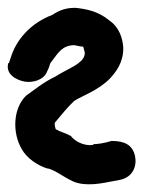

<svg xmlns="http://www.w3.org/2000/svg" viewBox="-23 -739 366 489"><path d="M-2 -578C-10 -549 21 -534 41 -531C60 -528 89 -535 97 -557L102 -568C104 -575 104 -577 108 -582C127 -607 136 -623 166 -624L181 -621C185 -620 187 -621 189 -620L193 -605C193 -596 190 -591 183 -583H182C173 -572 145 -561 118 -544C88 -530 63 -509 43 -495C9 -461 9 -399 32 -360C45 -336 72 -318 97 -310H99C119 -305 137 -289 163 -277C195 -263 237 -272 267 -278L283 -281C316 -288 326 -317 321 -341C315 -370 294 -380 262 -380H261L246 -376C237 -374 231 -373 221 -372H216L214 -370C198 -367 172 -374 157 -393C145 -399 136 -402 126 -406L124 -408H122C121 -409 120 -409 119 -410C118 -412 115 -423 117 -427C131 -444 150 -467 166 -482C186 -495 226 -508 256 -538C273 -556 291 -580 291 -616V-618C289 -641 282 -669 254 -688C226 -711 196 -716 170 -719H168C146 -719 130 -714 110 -701C55 -680 18 -638 4 -591L0 -579Z"/></svg>

Font: Stray Cat
Style: ExBlkCn
Weight: 1000
Version: Version 1.0